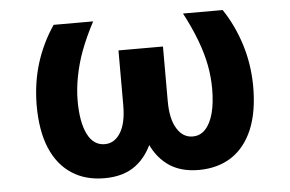

<svg xmlns="http://www.w3.org/2000/svg" viewBox="-44 -606 1023 678"><g transform="rotate(-5 467.5 -267.5)"><path d="M168.5 -545.4H308.6Q281.2 -494.1 262.7 -444.8Q246.6 -401.4 237.8 -355Q229.5 -310.5 229.5 -271.5Q229.5 -195.3 250.5 -152.8Q271.5 -109.9 312 -109.9Q346.7 -109.9 367.7 -144Q388.7 -177.2 388.7 -242.2V-435.5H499.5V-257.3Q499.5 -176.3 477.5 -116.2Q455.1 -55.2 412.1 -22.9Q368.7 9.8 300.8 9.8Q233.4 9.8 185.5 -21.5Q136.2 -53.2 109.9 -115.2Q83.5 -178.2 84 -270.5Q85 -348.6 106 -416Q127.9 -485.8 168.5 -545.4ZM627 -545.4H767.6Q806.2 -488.3 829.1 -416Q850.6 -347.2 851.6 -270.5Q852.1 -178.2 825.7 -115.2Q799.3 -53.2 750.5 -21.5Q701.7 9.8 634.8 9.8Q567.4 9.8 523.9 -22.9Q480 -55.7 458 -116.2Q436.5 -174.8 436.5 -257.3V-435.5H546.4V-242.2Q546.4 -178.2 567.9 -144Q588.9 -109.9 623.5 -109.9Q650.4 -109.9 668.5 -129.4Q687 -148.9 696.8 -185.1Q706.5 -221.7 706.5 -271.5Q706.5 -313 698.7 -355Q690.9 -396.5 672.9 -444.8Q654.3 -494.1 627 -545.4Z"/></g></svg>

Font: My Font
Style: Bold
Weight: 500
Designer: Rasmus Andersson
Foundry: rsms
Version: Version 0.001